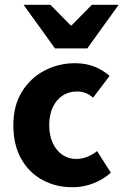

<svg xmlns="http://www.w3.org/2000/svg" viewBox="-20 -773 518 805"><path d="M284.5 12Q213.7 12 157.4 -18.8Q101.2 -49.6 68.6 -107.6Q36 -165.7 36 -247.8Q36 -330.4 71.9 -388.4Q107.9 -446.5 166.9 -477.3Q225.9 -508 294.3 -508Q340.2 -508 376.5 -493.4Q412.8 -478.7 439.4 -454.7L370.4 -363.7Q356.6 -375.3 340.3 -382.4Q324 -389.4 302.5 -389.4Q268 -389.4 241.9 -372Q215.8 -354.6 201.1 -322.8Q186.4 -291.1 186.4 -247.8Q186.4 -205 201.2 -173.2Q216 -141.5 241.3 -124.1Q266.6 -106.6 299.4 -106.6Q323.9 -106.6 346.1 -115.7Q368.2 -124.7 387.1 -139.5L444.7 -48.9Q413.7 -20.9 371.8 -4.4Q329.9 12 284.5 12ZM210.6 -570 78.8 -753H191.2L276.2 -666.6H280.2L365.3 -753H477.7L345.9 -570Z"/></svg>

Font: Source Sans 3 VF
Style: Regular
Weight: 200
Designer: Paul D. Hunt
Foundry: Adobe
Version: Version 3.046;hotconv 1.0.118;makeotfexe 2.5.65603